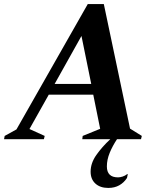

<svg xmlns="http://www.w3.org/2000/svg" viewBox="-53 -685 790 945"><path d="M-33 0 -30 -16 28 -48 379 -665H458L587 -52L645 -16L641 0H523Q501 33 487 67Q473 101 473 134Q473 188 528 188Q538 188 550.5 184Q563 180 573 172H576L572 191Q557 214 534 227Q511 240 480 240Q440 240 416.5 218.5Q393 197 393 160Q393 118 421 78Q449 38 490 0H352L354 -16L440 -51L406 -219H187L92 -50L167 -16L163 0ZM216 -272H396L348 -508Z"/></svg>

Font: Spectral SC
Style: Bold Italic
Weight: 700
Italic angle: -10°
Designer: Jean-Baptiste Levee
Foundry: Production Type
Version: Version 2.001